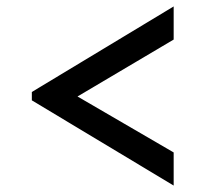

<svg xmlns="http://www.w3.org/2000/svg" viewBox="-20 -609 640 597"><path d="M520 -32 79 -297V-323L520 -589V-486L221 -309L520 -135Z"/></svg>

Font: BioRhyme ExtraBold Medium
Style: Regular
Weight: 500
Version: Version 1.600;gftools[0.9.33]